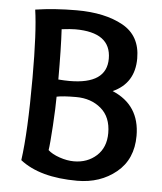

<svg xmlns="http://www.w3.org/2000/svg" viewBox="-50 -717 651 772"><g transform="rotate(5 275.0 -331.5)"><path d="M230 -596.2Q210.9 -596.2 174.8 -591.8Q179.2 -516.1 179.2 -389.2Q205.1 -387.2 224.1 -387.2Q374 -387.2 374 -490.2Q374 -596.2 230 -596.2ZM270 -66.9Q324.2 -66.9 361.1 -100.3Q397.9 -133.8 397.9 -191.9Q397.9 -256.8 357.4 -291Q316.9 -325.2 256.8 -325.2Q203.1 -325.2 178.2 -319.8Q178.2 -276.9 173.6 -201.9Q168.9 -127 165 -103Q181.2 -87.9 211.7 -77.4Q242.2 -66.9 270 -66.9ZM59.1 -53.2Q75.2 -167 75.2 -387.2Q75.2 -573.2 62 -661.1Q139.2 -672.9 229 -672.9Q342.8 -672.9 415.3 -632.8Q487.8 -592.8 487.8 -501Q487.8 -400.9 400.9 -361.8Q512.2 -314.9 512.2 -190.9Q512.2 -96.2 447.5 -43.2Q382.8 9.8 290 9.8Q139.2 9.8 59.1 -53.2Z"/></g></svg>

Font: Sukar
Style: Bold
Weight: 700
Designer: Dario Muhafara - Ghiath Alsory
Foundry: Dario Muhafara - Ghiath Alsory
Version: Version 1.00 March 27, 2016, initial release